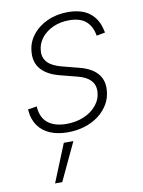

<svg xmlns="http://www.w3.org/2000/svg" viewBox="-88 -614 682 916"><g transform="rotate(-10 252.5 -156.0)"><path d="M207 11.7Q157.2 11.7 120.8 -3.9Q84.5 -19.5 63.5 -49.1Q42.5 -78.6 38.6 -120.1Q38.1 -124 38.1 -124.3Q38.1 -124.5 38.1 -128.9L81.1 -135.7Q84 -82 116.7 -55.4Q149.4 -28.8 208 -28.8Q254.4 -28.8 292.7 -45.4Q331.1 -62 354.2 -91.1Q377.4 -120.1 378.9 -157.2Q379.9 -188.5 360.1 -209.7Q340.3 -231 298.3 -241.7L214.8 -263.2Q155.3 -278.8 126.7 -311.5Q98.1 -344.2 101.6 -392.1Q104 -439.5 132.1 -475.8Q160.2 -512.2 205.1 -532.7Q250 -553.2 304.7 -553.2Q372.6 -553.2 411.4 -522.2Q450.2 -491.2 460.9 -435.1Q461.9 -432.1 462.2 -430.9Q462.4 -429.7 462.9 -426.3L421.4 -418.5Q414.1 -463.9 386 -488.8Q357.9 -513.7 303.7 -513.7Q260.3 -513.7 224.9 -497.3Q189.5 -481 168.5 -453.1Q147.5 -425.3 146 -390.1Q144.5 -357.9 165.5 -336.2Q186.5 -314.5 232.9 -302.7L314 -281.7Q371.6 -267.1 399.4 -235.1Q427.2 -203.1 423.8 -155.8Q421.9 -118.7 404.1 -87.9Q386.2 -57.1 356.7 -34.7Q327.1 -12.2 288.6 -0.2Q250 11.7 207 11.7ZM103.5 241.2 178.2 57.6H224.6L138.2 241.2Z"/></g></svg>

Font: Inter ExtraLight
Style: Italic
Weight: 250
Italic angle: -9.3988°
Designer: Rasmus Andersson
Foundry: rsms
Version: Version 4.001;git-66647c0bb